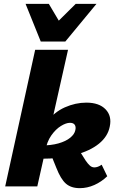

<svg xmlns="http://www.w3.org/2000/svg" viewBox="-20 -970 613 999"><path d="M7 0 163 -711H334L174 0ZM395 9Q350 9 323 -14.5Q296 -38 273 -97L237 -186L382 -204L426 -134Q437 -118 447.5 -108.5Q458 -99 471 -99Q480 -99 489.5 -102.5Q499 -106 509 -113L538 -53Q508 -24 471 -7.5Q434 9 395 9ZM192 -144V-213Q246 -213 284.5 -224Q323 -235 345.5 -253.5Q368 -272 372 -293Q376 -310 369 -320.5Q362 -331 344 -331Q324 -331 297 -314.5Q270 -298 247 -265.5Q224 -233 215 -183H160Q177 -276 219.5 -331.5Q262 -387 317.5 -411.5Q373 -436 429 -436Q496 -436 529.5 -401Q563 -366 551 -311Q541 -260 495 -222.5Q449 -185 372 -164.5Q295 -144 192 -144ZM192 -754 254 -831 374 -950H482L320 -754ZM192 -754 113 -950H234L304 -832L320 -754Z"/></svg>

Font: Ysabeau Office Black
Style: Italic
Weight: 900
Italic angle: -12°
Designer: Christian Thalmann (Catharsis Fonts)
Version: Version 2.001;gftools[0.9.30]; featfreeze: tnum,lnum,ss02